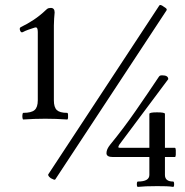

<svg xmlns="http://www.w3.org/2000/svg" viewBox="-20 -719 724 752"><path d="M71 -251Q69 -251 68 -257.5Q67 -264 68 -270.5Q69 -277 71 -277Q103 -277 115.5 -288Q128 -299 128 -326V-594Q128 -604 125.5 -608.5Q123 -613 116 -611Q103 -607 90.5 -602.5Q78 -598 69 -593Q62 -590 58.5 -600Q55 -610 62 -613Q87 -625 112 -641.5Q137 -658 161 -681Q166 -686 170.5 -687Q175 -688 179 -688Q194 -688 194 -670Q193 -659 192 -646Q191 -633 191 -619V-326Q191 -299 202.5 -288Q214 -277 243 -277Q246 -277 246.5 -270.5Q247 -264 246.5 -257.5Q246 -251 243 -251Q200 -254 157 -254Q115 -254 71 -251ZM197 -17Q195 -14 191 -15.5Q187 -17 179 -21Q171 -27 169.5 -31Q168 -35 169 -36L603 -696Q607 -704 621 -693Q631 -687 632.5 -684Q634 -681 632 -678ZM422 -104Q397 -104 397 -119Q397 -127 400.5 -135Q404 -143 412 -153Q463 -215 511.5 -285Q560 -355 602 -418Q604 -421 606.5 -422.5Q609 -424 615 -424Q639 -424 639 -409L447 -152Q443 -145 443.5 -142.5Q444 -140 451 -140H665Q668 -140 668.5 -131Q669 -122 668.5 -113Q668 -104 665 -104ZM520 13Q516 13 516 2.5Q516 -8 520 -8Q565 -8 565 -34V-273Q565 -276 572.5 -277.5Q580 -279 595 -279Q611 -279 618.5 -277.5Q626 -276 626 -273V-34Q626 -8 658 -8Q662 -8 662 2.5Q662 13 658 13Q647 11 631 10.5Q615 10 595 10Q546 10 520 13Z"/></svg>

Font: Junicode VF
Style: Regular
Weight: 400
Designer: Peter S. Baker
Version: Version 2.213